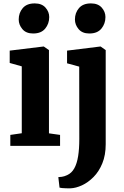

<svg xmlns="http://www.w3.org/2000/svg" viewBox="-20 -834 709 1098"><path d="M39 0V-62.5L104.5 -72V-454.5L35.5 -474V-544.5L228.5 -568H230.5L260 -547.5V-71.5L323.5 -62.5V0ZM169 -642.5Q129 -642.5 108 -667.5Q87 -692.5 87 -722.5Q87 -760.5 110 -787.5Q133 -814.5 178 -814.5H179Q219 -814.5 240.2 -790.5Q261.5 -766.5 261.5 -736.5Q261.5 -698.5 238.5 -670.5Q215.5 -642.5 170 -642.5ZM382 243Q370 243 357.5 242.8Q345 242.5 335 241.5Q325 240.5 320.5 239L313.5 179Q320 179 334 177Q348 175 364 167.5Q389.5 156 404.8 128.8Q420 101.5 426.8 59.2Q433.5 17 433.5 -39.5L433 -453L363.5 -472V-544.5L553.5 -568H555.5L584.5 -547.5V-9.5Q584.5 53 565.2 100Q546 147 515 178.2Q484 209.5 448.8 225.8Q413.5 242 382 243ZM490.5 -642.5Q450.5 -642.5 429.5 -667.5Q408.5 -692.5 408.5 -722.5Q408.5 -760.5 431.5 -787.5Q454.5 -814.5 499.5 -814.5H500.5Q540.5 -814.5 561.8 -790.5Q583 -766.5 583 -736.5Q583 -698.5 560 -670.5Q537 -642.5 491.5 -642.5Z"/></svg>

Font: Merriweather 20pt ExtraBold
Style: Regular
Weight: 800
Version: Version 2.100